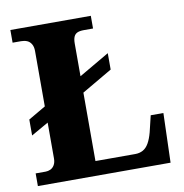

<svg xmlns="http://www.w3.org/2000/svg" viewBox="-80 -790 827 865"><g transform="rotate(-10 333.5 -357.0)"><path d="M24 0V-58H70Q81 -58 92 -63Q103 -68 110 -80Q117 -92 117 -110V-274L38 -229V-302L117 -348V-602Q117 -621 109.5 -633.5Q102 -646 90 -651Q78 -656 63 -656H24V-714H392V-656H350Q331 -656 320 -651Q309 -646 304 -634.5Q299 -623 299 -604V-454L438 -535V-460L299 -379V-66H481Q501 -66 516.5 -74.5Q532 -83 543 -102Q554 -121 562 -151L580 -226H638L631 0Z"/></g></svg>

Font: Noto Rashi Hebrew ExtraBold
Style: Regular
Weight: 800
Version: Version 1.006